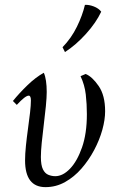

<svg xmlns="http://www.w3.org/2000/svg" viewBox="-20 -754 492 789"><path d="M332 -450Q359 -439 385.5 -400.5Q412 -362 412 -297Q412 -262 400.5 -220.5Q389 -179 367 -137.5Q345 -96 315 -61.5Q285 -27 247.5 -6Q210 15 167 15Q83 15 83 -95Q83 -121 86.5 -155Q90 -189 95 -225Q100 -261 103.5 -291.5Q107 -322 107 -341Q107 -361 98 -361Q84 -361 49 -323L33 -339Q59 -371 92.5 -403.5Q126 -436 160 -455Q166 -442 169 -421.5Q172 -401 172 -376Q172 -354 168.5 -318Q165 -282 160 -242.5Q155 -203 151.5 -167.5Q148 -132 148 -109Q148 -75 156.5 -58Q165 -41 179 -35.5Q193 -30 207 -30Q238 -30 267.5 -60.5Q297 -91 317 -148Q337 -205 337 -285Q337 -326 332.5 -365.5Q328 -405 311 -441ZM329 -734Q346 -735 365.5 -727.5Q385 -720 396 -706Q375 -661 333.5 -615Q292 -569 247 -540L237 -560Q273 -597 296 -644Q319 -691 329 -734Z"/></svg>

Font: Bona Nova SC
Style: Italic
Weight: 400
Italic angle: -4°
Designer: Mateusz Machalski
Foundry: Capitalics
Version: Version 4.001; ttfautohint (v1.8.4.7-5d5b)